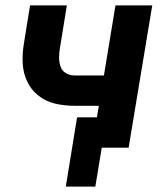

<svg xmlns="http://www.w3.org/2000/svg" viewBox="-20 -550 616 715"><path d="M225 145H335L359 0H459L547 -530H410L367 -269H257Q240 -269 225.5 -277.5Q211 -286 205.5 -302Q200 -318 200 -335.5Q200 -353 203 -370L229 -530H92L69 -388Q63 -352 64.5 -315.5Q66 -279 81 -247Q96 -215 123.5 -193.5Q151 -172 185.5 -164Q220 -156 257 -156H348L341 -113H267Z"/></svg>

Font: Iosevka Sparkle Extrabold
Style: Italic
Weight: 800
Italic angle: -9°
Designer: Belleve Invis
Foundry: Belleve Invis
Version: Version 4.5.0; ttfautohint (v1.8.3)